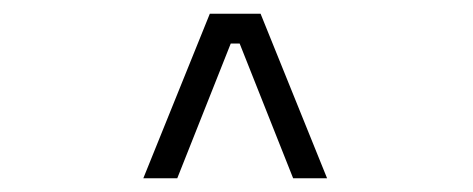

<svg xmlns="http://www.w3.org/2000/svg" viewBox="-20 -820 690 280"><path d="M189 -560 286 -800H360L457 -560H407.5L329.5 -756.5H316.5L238.5 -560Z"/></svg>

Font: Trispace Thin ExtraLight
Style: Regular
Weight: 250
Version: Version 1.210